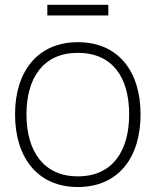

<svg xmlns="http://www.w3.org/2000/svg" viewBox="-20 -751 638 787"><path d="M174 -731.2V-687.5H424V-731.2ZM299 15.6C464.6 15.6 556.2 -104.2 556.2 -282.3C556.2 -456.3 466.7 -578.1 299 -578.1C135.4 -578.1 41.7 -459.4 41.7 -282.3C41.7 -107.3 132.3 15.6 299 15.6ZM509.4 -282.3C509.4 -131.2 440.6 -28.1 299 -28.1C160.4 -28.1 88.5 -129.2 88.5 -282.3C88.5 -430.2 156.2 -534.4 299 -534.4C439.6 -534.4 509.4 -435.4 509.4 -282.3Z"/></svg>

Font: Manrope3 Thin
Style: Regular
Weight: 100
Width: 4
Designer: Mikhail Sharanda
Foundry: Mikhail Sharanda
Version: Version 3.000;PS 003.000;hotconv 1.0.88;makeotf.lib2.5.64775